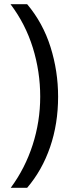

<svg xmlns="http://www.w3.org/2000/svg" viewBox="-20 -709 336 912"><path d="M31 183Q99 91 135 -20.5Q171 -132 171 -250Q171 -369 136 -482Q101 -595 30 -689H109Q184 -600 220 -485.5Q256 -371 256 -250Q256 -121 218 -10.5Q180 100 109 183Z"/></svg>

Font: Noto Sans Syriac Eastern
Style: Regular
Weight: 400
Designer: Patrick Giasson and the Monotype Design Team
Foundry: Monotype Imaging Inc.
Version: Version 3.001; ttfautohint (v1.8.4.7-5d5b)